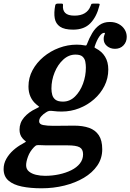

<svg xmlns="http://www.w3.org/2000/svg" viewBox="-88 -780 721 1062"><path d="M316.5 -616Q378 -616 412.2 -651.8Q446.5 -687.5 461.5 -748Q464 -755.5 463 -757.8Q462 -760 454 -760H427Q418 -760 416.8 -756.2Q415.5 -752.5 412.5 -745.5Q403 -720.5 380.8 -707Q358.5 -693.5 324 -693.5Q287.5 -693.5 272.5 -708.8Q257.5 -724 260.5 -752Q261.5 -760 253 -760H231Q219.5 -760 217.5 -750.5Q209.5 -709 214.8 -679Q220 -649 244 -632.5Q268 -616 316.5 -616ZM-68 155Q-68 195.5 -41.2 218.8Q-14.5 242 33 251.8Q80.5 261.5 141.5 261.5Q208 261.5 268.2 246.5Q328.5 231.5 375.8 203.5Q423 175.5 450.2 135.8Q477.5 96 477.5 46Q477.5 -3.5 458.5 -32Q439.5 -60.5 404.8 -72.8Q370 -85 322.5 -85Q312 -85 296.2 -84.8Q280.5 -84.5 263.5 -84.5Q246.5 -84.5 231.8 -84.2Q217 -84 207.5 -84Q172 -84 150.2 -88.5Q128.5 -93 128.5 -109Q128.5 -123.5 139.8 -136.2Q151 -149 166.5 -158.5Q177.5 -166 186 -166.8Q194.5 -167.5 210 -165.5Q220 -164 231.2 -163.5Q242.5 -163 254 -163Q304 -163 350 -181Q396 -199 432.2 -230.8Q468.5 -262.5 489.8 -304.8Q511 -347 511 -395.5Q511 -437 493.2 -466.2Q475.5 -495.5 443 -512Q437 -515 435.5 -516.5Q434 -518 436.5 -525Q447.5 -558 461.5 -578.2Q475.5 -598.5 488.5 -598.5Q493.5 -598.5 492.5 -595Q491.5 -591.5 488.5 -584Q485.5 -576.5 485.5 -564.5Q485.5 -540.5 504 -525.2Q522.5 -510 548 -510Q577 -510 595 -529Q613 -548 613 -576Q613 -598.5 601.2 -617.2Q589.5 -636 568.5 -647.2Q547.5 -658.5 519.5 -658.5Q486 -658.5 462.2 -641.5Q438.5 -624.5 422 -596.8Q405.5 -569 393.5 -537Q391 -530.5 389 -529Q387 -527.5 380 -529Q360.5 -533 336 -533Q286.5 -533 238.8 -515.2Q191 -497.5 152.8 -465.5Q114.5 -433.5 92 -391.8Q69.5 -350 69.5 -301.5Q69.5 -269.5 80.8 -244.8Q92 -220 113 -202.5Q128.5 -190.5 129 -189.2Q129.5 -188 110 -178.5Q70.5 -160 45.2 -130.5Q20 -101 20 -63Q20 -34 36.5 -15Q46 -4 51.5 -0.8Q57 2.5 54 4.8Q51 7 35.5 16Q9 30 -14.5 51Q-38 72 -53 98.5Q-68 125 -68 155ZM100 34Q109 24.5 116 23.2Q123 22 140.5 23Q151 23.5 162.2 23.8Q173.5 24 185 24Q196 24 216 24Q236 24 255.8 24Q275.5 24 286 24Q333 24 352.2 34.5Q371.5 45 371.5 73.5Q371.5 102 354 124.2Q336.5 146.5 306.2 161.5Q276 176.5 238.5 184.5Q201 192.5 161.5 192.5Q135 192.5 111 186.8Q87 181 71.8 168.2Q56.5 155.5 56.5 134Q56.5 114.5 66.8 86.2Q77 58 100 34ZM196.5 -290Q196.5 -336 214 -379.2Q231.5 -422.5 261.8 -450.2Q292 -478 329.5 -478Q357 -478 369 -466.5Q381 -455 384 -438.2Q387 -421.5 387 -406Q387 -360 371 -316.8Q355 -273.5 326.5 -245.8Q298 -218 260.5 -218Q233 -218 219.5 -228Q206 -238 201.2 -254.5Q196.5 -271 196.5 -290Z"/></svg>

Font: Besley SemiBold
Style: Italic
Weight: 600
Italic angle: -13°
Designer: Owen Earl
Foundry: indestructible type*
Version: Version 2.001